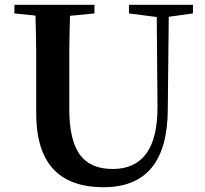

<svg xmlns="http://www.w3.org/2000/svg" viewBox="-20 -762 857 801"><path d="M785 -706 684 -692 680 -306Q679 19 412 19Q131 19 131 -289V-548Q130 -631 128 -697L40 -706V-742H374V-706L272 -696Q270 -631 269 -549V-307Q269 -174 316 -113Q360 -57 450 -57Q638 -57 637 -317L634 -691L518 -706V-742H785Z"/></svg>

Font: Source Han Serif SC
Style: Bold
Weight: 700
Designer: Ryoko NISHIZUKA  (kana & ideographs); Frank Grießhammer (Latin, Greek & Cyrillic); Wenlong ZHANG  (bopomofo); Sandoll Co
Foundry: Adobe Systems Incorporated
Version: Version 1.001 October 20, 2017